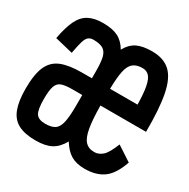

<svg xmlns="http://www.w3.org/2000/svg" viewBox="-148 -767 899 915"><g transform="rotate(30 301.0 -309.0)"><path d="M164 14Q104 14 68 -5Q32 -24 16 -66.5Q0 -109 0 -177Q0 -255 19 -298.5Q38 -342 80.5 -359.5Q123 -377 194 -377H249V-416Q249 -464 242.5 -491Q236 -518 217.5 -529Q199 -540 164 -540Q148 -540 137.5 -532Q127 -524 120 -501.5Q113 -479 105 -434L6 -458Q18 -523 36.5 -561Q55 -599 86 -615.5Q117 -632 164 -632Q216 -632 247 -616.5Q278 -601 300 -564Q320 -601 351 -616.5Q382 -632 434 -632Q498 -632 534.5 -598Q571 -564 586 -487.5Q601 -411 600 -285H349Q350 -207 358 -162Q366 -117 384 -97.5Q402 -78 434 -78Q458 -78 478.5 -96Q499 -114 521 -170L602 -117Q577 -44 537 -15Q497 14 434 14Q388 14 358.5 -3.5Q329 -21 304 -61Q282 -21 250 -3.5Q218 14 164 14ZM164 -78Q199 -78 217 -90.5Q235 -103 242 -135.5Q249 -168 249 -227V-285H194Q157 -285 136.5 -278Q116 -271 108 -248Q100 -225 100 -177Q100 -118 113.5 -98Q127 -78 164 -78ZM349 -377H500Q499 -439 492 -474.5Q485 -510 471 -525Q457 -540 434 -540Q402 -540 383.5 -525Q365 -510 357.5 -474.5Q350 -439 349 -377Z"/></g></svg>

Font: Victor Mono Thin
Style: Bold
Weight: 700
Monospace: yes
Version: Version 1.561;gftools[0.9.30]